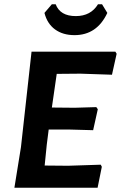

<svg xmlns="http://www.w3.org/2000/svg" viewBox="-20 -887 571 907"><path d="M462 -867 487 -826Q438 -721 332 -721Q277 -721 240 -748Q203 -775 190 -826L225 -867H243Q264 -811 338 -811Q409 -811 443 -867ZM456 -109 461 -99 441 0H48L79 -192L129 -643H525L531 -633L509 -534L360 -539L248 -538L225 -379L333 -378L435 -381L442 -371L420 -272L310 -275H210L201 -204L191 -105L302 -104Z"/></svg>

Font: Alegreya Sans SC
Style: Bold Italic
Weight: 700
Italic angle: -7°
Designer: Juan Pablo del Peral
Foundry: Huerta Tipografica
Version: Version 2.007